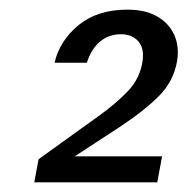

<svg xmlns="http://www.w3.org/2000/svg" viewBox="-20 -730 389 398"><path d="M51 -352 60 -400 188 -492Q221 -516 245 -541Q269 -566 275 -600Q280 -629 267 -644Q254 -659 231 -659Q205 -659 187 -643.5Q169 -628 160 -600H93Q104 -646 143 -678Q182 -710 244 -710Q282 -710 306.5 -695.5Q331 -681 341.5 -657Q352 -633 347 -603Q340 -562 310 -531.5Q280 -501 227 -466L135 -406H316L306 -352Z"/></svg>

Font: DM Sans 12pt
Style: Italic
Weight: 400
Italic angle: -10°
Version: Version 4.004;gftools[0.9.30]